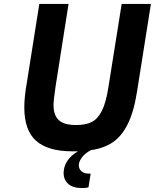

<svg xmlns="http://www.w3.org/2000/svg" viewBox="-20 -760 784 972"><path d="M744 -740 674 -298Q658 -195 627 -132.5Q596 -70 550.5 -39.5Q505 -9 440 0Q409 17 394 38Q379 59 379 76Q379 96 393 107.5Q407 119 430 119H439L428 188Q419 192 395 192Q348 192 325 170.5Q302 149 302 117Q302 83 321 54.5Q340 26 375 6H345Q223 6 163 -47Q103 -100 103 -217Q103 -269 116 -342L179 -740H327L261 -320Q251 -252 251 -229Q251 -176 278 -151.5Q305 -127 365 -127Q414 -127 444.5 -142.5Q475 -158 496 -199.5Q517 -241 529 -320L596 -740Z"/></svg>

Font: Exo
Style: Bold Italic
Weight: 700
Italic angle: -9°
Designer: Natanael Gama
Foundry: Natanael Gama
Version: Version 1.500; ttfautohint (v1.6)